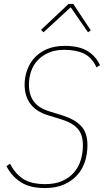

<svg xmlns="http://www.w3.org/2000/svg" viewBox="-20 -943 528 975"><path d="M209 12Q132 12 85.5 -18Q39 -48 13 -99L31 -112Q56 -62 97 -35Q138 -8 210 -8Q260 -8 296 -24Q332 -40 355.5 -67Q379 -94 390 -130Q401 -166 401 -206Q401 -260 374 -290Q347 -320 291 -337L223 -358Q164 -376 134.5 -415.5Q105 -455 105 -513Q105 -553 118.5 -589Q132 -625 157.5 -652Q183 -679 221 -694.5Q259 -710 308 -710Q380 -710 422.5 -685Q465 -660 488 -612L470 -601Q447 -651 407 -670.5Q367 -690 306 -690Q261 -690 227.5 -675.5Q194 -661 171.5 -637Q149 -613 138 -581Q127 -549 127 -513Q127 -462 151 -428.5Q175 -395 229 -378L297 -357Q360 -337 392 -303Q424 -269 424 -206Q424 -161 411 -121.5Q398 -82 371 -52.5Q344 -23 303.5 -5.5Q263 12 209 12ZM352 -923 441 -789 427 -779 339 -906 201 -779 188 -791 328 -923Z"/></svg>

Font: IBM Plex Sans Condensed Thin
Style: Italic
Weight: 100
Width: 3
Italic angle: -11°
Designer: Mike Abbink, Paul van der Laan, Pieter van Rosmalen
Foundry: Bold Monday
Version: Version 1.3